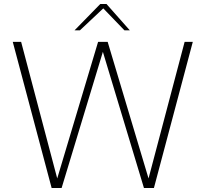

<svg xmlns="http://www.w3.org/2000/svg" viewBox="-20 -943 1031 963"><path d="M44 -733H86L267 -48L472 -733H520L725 -48L906 -733H947L752 0H702L496 -683L289 0H239ZM483 -923H514L631 -791H604L498 -901L381 -791H354Z"/></svg>

Font: Exo ExtraLight
Style: Regular
Weight: 275
Designer: Natanael Gama
Foundry: Natanael Gama
Version: Version 1.500; ttfautohint (v1.6)